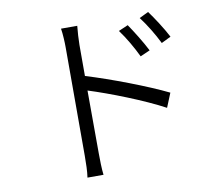

<svg xmlns="http://www.w3.org/2000/svg" viewBox="-86 -869 1171 1014"><g transform="rotate(-10 500.0 -362.0)"><path d="M743 -564C719 -612 676 -680 652 -715L601 -693C634 -649 667 -591 691 -541ZM383 -657C383 -685 386 -728 389 -758H302C307 -728 309 -684 309 -657V-74C309 -37 308 10 303 41H389C385 9 384 -42 384 -74L383 -412C494 -377 672 -308 781 -249L812 -325C704 -378 515 -450 383 -490ZM721 -741C754 -698 788 -642 813 -591L864 -616C840 -663 796 -730 770 -765Z"/></g></svg>

Font: Noto Sans CJK JP DemiLight
Style: Regular
Weight: 350
Designer: Ryoko NISHIZUKA (kana & ideographs); Paul D. Hunt (Latin, Greek & Cyrillic); Wenlong ZHANG (bopomofo); Sandoll Communica
Foundry: Adobe Systems Incorporated
Version: Version 1.004;PS 1.004;hotconv 1.0.82;makeotf.lib2.5.63406